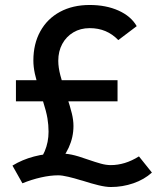

<svg xmlns="http://www.w3.org/2000/svg" viewBox="-20 -730 650 771"><path d="M175 -201Q175 -228 170.5 -255Q166 -282 152 -326L143 -352Q126 -406 120 -434Q114 -462 114 -487Q114 -554 142 -604.5Q170 -655 221 -682.5Q272 -710 340 -710Q406 -710 456 -687.5Q506 -665 529 -625L455 -569Q432 -593 403.5 -605Q375 -617 340 -617Q303 -617 274.5 -600Q246 -583 230 -553.5Q214 -524 214 -486Q214 -459 222.5 -427Q231 -395 244 -356Q245 -355 245 -353L248 -344Q262 -301 268.5 -274.5Q275 -248 275 -224Q275 -179 256 -137.5Q237 -96 197 -53L122 -74Q144 -86 159.5 -122.5Q175 -159 175 -201ZM313 -4 302 -7Q280 -14 254.5 -20Q229 -26 214 -26Q182 -26 144.5 -17.5Q107 -9 70 6L30 -65Q69 -89 116.5 -101.5Q164 -114 214 -114Q243 -114 267.5 -109Q292 -104 334 -89Q363 -79 384.5 -73Q406 -67 425 -67Q453 -67 481 -75.5Q509 -84 538 -102L590 -37Q559 -9 515.5 6Q472 21 425 21Q405 21 376 14Q347 7 313 -4ZM44 -408H452V-323H44Z"/></svg>

Font: Easer Grotesk Variable
Style: Regular
Weight: 400
Designer: Boardeaser, Bonnie Shaver-Troup, Thomas Jockin
Foundry: Lexend
Version: Version 1.001;Glyphs 3.1.2 (3151)